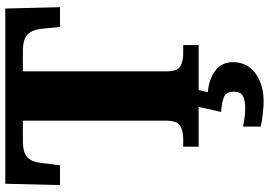

<svg xmlns="http://www.w3.org/2000/svg" viewBox="-162 -592 994 709"><g transform="rotate(-90 334.5 -237.0)"><path d="M148 0V-57H178Q207 -57 225.5 -68.5Q244 -80 244 -122V-649H170Q125 -649 108 -632Q91 -615 88 -582L79 -512H6L11 -714H658L663 -512H590L583 -582Q579 -615 562 -632Q545 -649 500 -649H426V-120Q426 -78 444.5 -67.5Q463 -57 492 -57H523V0ZM314 240Q298 240 269 237Q240 234 222 229V164Q261 172 290 172Q319 172 335 163.5Q351 155 351 130Q351 101 330 93Q309 85 276 83L297 -9H359L349 34Q398 38 429 62Q460 86 460 126Q460 179 419 209.5Q378 240 314 240Z"/></g></svg>

Font: Noto Serif ExtraBold
Style: Regular
Weight: 800
Designer: Monotype Design Team
Foundry: Monotype Imaging Inc.
Version: Version 2.014